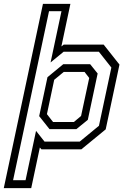

<svg xmlns="http://www.w3.org/2000/svg" viewBox="-68 -770 654 990"><path d="M-48.5 200 153.5 -750H295L248.5 -530.5L260.5 -540H466.5L548 -437L477 -103L351.5 0H145.5L137.5 -9.5L93 200ZM205.5 -141H313L350 -172L392 -368L368 -399H260.5L211.5 -358.5L174 -181.5ZM-0.5 159H63.8L117.8 -95.2L161.5 -40H343.2L442.2 -121.5L506.2 -421.8L441.8 -503.2H260L192.8 -448L249 -712.2H184.8ZM187.2 -104.2 134 -171.2 176.8 -372 258.2 -439H396.8L435.5 -391L384.8 -152.2L325.8 -104.2Z"/></svg>

Font: Tourney Thin
Style: Italic
Weight: 100
Italic angle: -12°
Designer: Tyler Finck
Foundry: Etcetera Type Co
Version: Version 1.015